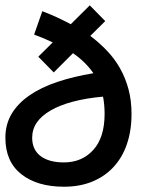

<svg xmlns="http://www.w3.org/2000/svg" viewBox="-30 -690 596 721"><path d="M113.8 -477.1 168 -530.8Q150.9 -539.1 134 -546.1Q117.2 -553.2 98.1 -560.1L128.9 -647.9Q157.2 -637.2 183.6 -625Q210 -612.8 235.8 -599.1L307.1 -669.9L365.2 -610.8L309.1 -555.2Q342.8 -529.8 371.3 -500Q399.9 -470.2 420.4 -434.1Q440.9 -397.9 452.4 -355.5Q463.9 -313 463.9 -262.2Q463.9 -199.2 446.5 -148.7Q429.2 -98.1 396 -62.5Q362.8 -26.9 315.9 -7.8Q269 11.2 210 11.2Q109.9 11.2 50 -35.9Q-9.8 -83 -9.8 -172.9Q-9.8 -223.1 13.7 -262.5Q37.1 -301.8 80.6 -331.8Q124 -361.8 185.1 -382.3Q246.1 -402.8 320.8 -415Q291 -458 244.1 -490.2L171.9 -418ZM362.8 -262.2Q362.8 -296.9 356.9 -327.1Q231.9 -315.9 161.4 -275.9Q90.8 -235.8 90.8 -172.9Q90.8 -127.9 122.3 -104Q153.8 -80.1 210 -80.1Q277.8 -80.1 320.3 -127Q362.8 -173.8 362.8 -262.2Z"/></svg>

Font: Anonymous Pro
Style: Bold
Weight: 700
Monospace: yes
Designer: Mark Simonson
Version: Version 1.003